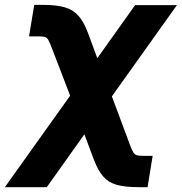

<svg xmlns="http://www.w3.org/2000/svg" viewBox="-81 -567 749 791"><path d="M-61 204.1 208 -172.9 131.8 -371.1Q123.5 -393.1 117.9 -402.8Q112.3 -412.6 103.3 -415Q94.2 -417.5 75.2 -417H38.6L60.1 -546.9H96.7Q151.4 -546.9 185.8 -536.9Q220.2 -526.9 242.2 -502Q264.2 -477.1 280.8 -433.1L319.8 -327.1L475.6 -545.9H647.9L379.9 -169.9L454.6 30.3Q462.4 51.3 468.3 60.8Q474.1 70.3 483.6 72.8Q493.2 75.2 511.2 75.2H547.9L526.9 204.1H489.7Q435.1 204.1 400.6 194.6Q366.2 185.1 344.7 160.6Q323.2 136.2 306.2 91.8L266.6 -13.7L111.8 204.1Z"/></svg>

Font: Inter Display Extra Bold
Style: Italic
Weight: 800
Italic angle: -9.39999°
Designer: Rasmus Andersson
Foundry: rsms
Version: Version 4.000;git-4fc901f